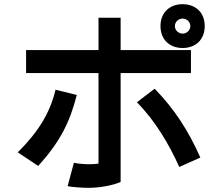

<svg xmlns="http://www.w3.org/2000/svg" viewBox="-20 -865 1040 920"><path d="M105 -625V-515H452V-81C436 -79 422 -78 409 -78C389 -78 355 -80 334 -85L304 27C325 32 377 35 404 35C451 35 513 26 558 7V-515H895V-625H558V-780H452V-625ZM65 -135 163 -70C271 -189 315 -282 348 -410L246 -435C220 -324 163 -232 65 -135ZM636 -375C723 -287 789 -176 839 -65L940 -110C883 -238 818 -340 721 -440ZM749 -740C749 -674 794 -635 855 -635C916 -635 961 -674 961 -740C961 -806 916 -845 855 -845C794 -845 749 -806 749 -740ZM818 -740C818 -760 835 -776 855 -776C875 -776 892 -760 892 -740C892 -720 875 -704 855 -704C835 -704 818 -720 818 -740Z"/></svg>

Font: KT Kiyosuna Sans Bold
Style: Regular
Weight: 700
Designer: [Zen Kaku Gothic] Yoshimichi Ohira
Version: Version 1.010;Glyphs 3.1.2 (3151)